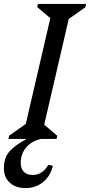

<svg xmlns="http://www.w3.org/2000/svg" viewBox="-68 -710 460 981"><path d="M-25 0 -21 -17 95 -99 55 -39 197 -651 221 -590 122 -674 126 -690H372L368 -673L252 -591L292 -651L150 -39L126 -100L225 -16L221 0ZM38 123Q38 152 54 168Q70 184 99 184Q149 184 179 132L202 137Q190 189 152.5 220Q115 251 63 251Q12 251 -18 223.5Q-48 196 -48 150Q-48 94 -17.5 61.5Q13 29 65 2V-20H141V0Q94 10 66 43Q38 76 38 123Z"/></svg>

Font: Platypi Light
Style: Italic
Weight: 300
Italic angle: -13°
Designer: David Sargent
Foundry: Bolt Cutter Type
Version: Version 1.200